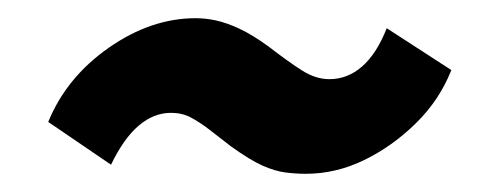

<svg xmlns="http://www.w3.org/2000/svg" viewBox="-20 -392 538 211"><path d="M316 -201Q305 -201 293.5 -202.5Q282 -204 268.5 -210Q255 -216 234 -231Q220 -242 209.5 -250Q199 -258 189.5 -263Q180 -268 168 -268Q149 -268 132.5 -254Q116 -240 102 -211L33 -258Q53 -307 99.5 -339.5Q146 -372 195 -372Q206 -372 217.5 -369.5Q229 -367 243 -360.5Q257 -354 275 -341Q297 -324 312 -314.5Q327 -305 342 -305Q362 -305 378 -319Q394 -333 405 -361L476 -315Q463 -282 437 -256.5Q411 -231 380 -216Q349 -201 316 -201Z"/></svg>

Font: Nunito Sans 7pt Condensed Black
Style: Italic
Weight: 900
Width: 3
Italic angle: -9°
Designer: Vernon Adams
Foundry: Vernon Adams
Version: Version 3.101;gftools[0.9.27]